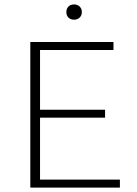

<svg xmlns="http://www.w3.org/2000/svg" viewBox="-20 -848 620 868"><path d="M280 -793Q280 -809 289.5 -818.5Q299 -828 315 -828Q330 -828 340 -818.5Q350 -809 350 -793Q350 -778 340 -768.5Q330 -759 315 -759Q299 -759 289.5 -768.5Q280 -778 280 -793ZM522 -36V0H117V-658H493V-622H161V-352H455V-316H161V-36Z"/></svg>

Font: Ysabeau Infant Light
Style: Regular
Weight: 300
Designer: Christian Thalmann (Catharsis Fonts)
Version: Version 0.003